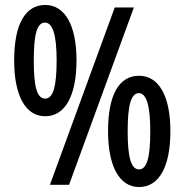

<svg xmlns="http://www.w3.org/2000/svg" viewBox="-20 -744 742 773"><path d="M162 -724C81 -724 37 -645 37 -501C37 -360 82 -276 162 -276C242 -276 288 -358 288 -501C288 -643 241 -724 162 -724ZM519 -714H442L181 0H258ZM161 -653C192 -653 208 -604 208 -501C208 -396 194 -347 162 -347C128 -347 116 -397 116 -501C116 -603 128 -653 161 -653ZM540 -439C459 -439 415 -362 415 -216C415 -76 460 9 540 9C620 9 666 -72 666 -216C666 -358 619 -439 540 -439ZM539 -369C571 -369 585 -314 585 -216C585 -116 573 -62 540 -62C507 -62 494 -112 494 -216C494 -318 507 -369 539 -369Z"/></svg>

Font: Noto Sans Bengali ExtraCondensed Medium
Style: Regular
Weight: 500
Width: 2
Designer: Joana Ranito - Universal Thirst; Jelle Bosma - Monotype Design Team
Foundry: Universal Thirst ehf.
Version: Version 3.000